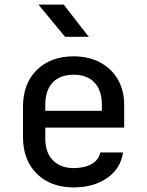

<svg xmlns="http://www.w3.org/2000/svg" viewBox="-20 -805 640 835"><path d="M300 10Q201 10 140.5 -49Q80 -108 80 -210V-340Q80 -442 140.5 -501Q201 -560 300 -560Q366 -560 415.5 -533.5Q465 -507 492.5 -459.5Q520 -412 520 -349V-250H177V-202Q177 -142 210 -108Q243 -74 300 -74Q348 -74 379 -92Q410 -110 416 -142H515Q505 -72 446 -31Q387 10 300 10ZM177 -349V-323H423V-349Q423 -412 391 -446Q359 -480 300 -480Q241 -480 209 -446Q177 -412 177 -349ZM263 -645 147 -785H257L366 -645Z"/></svg>

Font: JetBrains Mono NL Medium
Style: Regular
Weight: 500
Monospace: yes
Designer: Philipp Nurullin, Konstantin Bulenkov
Foundry: JetBrains
Version: Version 2.305; ttfautohint (v1.8.4.7-5d5b)